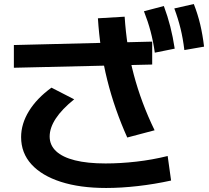

<svg xmlns="http://www.w3.org/2000/svg" viewBox="-20 -875 1040 955"><path d="M508 60Q378 60 283 29.5Q188 -1 136.5 -57.5Q85 -114 85 -193Q85 -259 124 -322.5Q163 -386 236 -439L349 -381Q288 -332 257.5 -285.5Q227 -239 227 -196Q227 -153 259 -123Q291 -93 353 -77.5Q415 -62 505 -62Q579 -62 658 -71Q737 -80 814 -99L831 23Q749 41 665.5 50.5Q582 60 508 60ZM613 -191Q582 -260 557 -331.5Q532 -403 513.5 -477Q495 -551 483.5 -628Q472 -705 467 -784L600 -792Q605 -716 616 -644.5Q627 -573 645.5 -503.5Q664 -434 689.5 -365.5Q715 -297 749 -227ZM737 -554 49 -538V-651L737 -668ZM750 -613Q742 -670 729 -719Q716 -768 696 -819L795 -845Q814 -794 827 -743Q840 -692 849 -633ZM897 -626Q890 -684 878 -733Q866 -782 847 -833L944 -855Q964 -804 976 -753Q988 -702 995 -643Z"/></svg>

Font: M PLUS 1 Code
Style: Bold
Weight: 700
Designer: Coji Morishita
Foundry: UNDERFOREST DESIGN
Version: Version 1.002